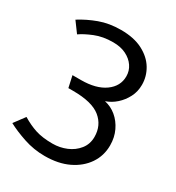

<svg xmlns="http://www.w3.org/2000/svg" viewBox="-160 -678 783 853"><g transform="rotate(30 231.5 -251.5)"><path d="M212 -579Q152 -579 103 -561Q54 -543 13 -517L52 -464Q76 -481 116.5 -497.5Q157 -514 209 -514Q248 -514 276 -500Q304 -486 319.5 -463Q335 -440 335 -412Q335 -361 290.5 -329Q246 -297 168 -297H125L138 -238H162Q260 -238 303.5 -202.5Q347 -167 347 -108Q347 -71 325.5 -44Q304 -17 270.5 -3Q237 11 200 11Q148 11 112.5 -0.5Q77 -12 41 -34L0 21Q37 41 89 58.5Q141 76 197 76Q267 76 318 51.5Q369 27 397.5 -15Q426 -57 426 -110Q426 -151 410 -184.5Q394 -218 367.5 -240Q341 -262 308 -269Q337 -279 360.5 -300Q384 -321 399 -350Q414 -379 414 -414Q414 -457 391.5 -494.5Q369 -532 324 -555.5Q279 -579 212 -579Z"/></g></svg>

Font: Catamaran Thin
Style: Regular
Weight: 400
Version: Version 2.000